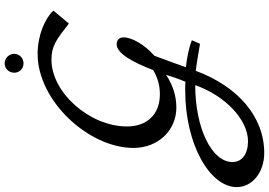

<svg xmlns="http://www.w3.org/2000/svg" viewBox="-276 -634 1127 804"><g transform="rotate(-90 287.0 -232.5)"><path d="M520 8C485 -6 443 -13 407 -17C413 -35 421 -57 455 -149C500 -188 532 -242 532 -278C532 -296 521 -307 503 -307C466 -307 429 -243 395 -154C363 -135 330 -126 294 -126C210 -126 159 -179 159 -264C159 -420 301 -580 438 -580C497 -580 523 -559 590 -507L644 -572C613 -606 542 -638 463 -638C265 -638 69 -423 69 -237C69 -134 142 -57 238 -57C287 -57 333 -72 375 -100C374 -96 357 -42 346 -19C334 -20 322 -20 311 -20C82 -20 -95 84 -95 196C-95 261 -33 311 48 311C200 311 327 200 392 24C403 25 446 32 505 42ZM97 243C44 243 10 218 10 178C10 91 152 22 332 22C287 149 187 243 97 243ZM384 -736C384 -714 401 -697 423 -697C445 -697 463 -714 463 -736C463 -758 445 -776 423 -776C401 -776 384 -758 384 -736Z"/></g></svg>

Font: Marck Script
Style: Regular
Weight: 400
Designer: Denis Masharov, Marck Fogel
Foundry: Denis Masharov
Version: Version 1.002